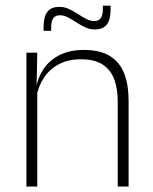

<svg xmlns="http://www.w3.org/2000/svg" viewBox="-20 -678 556 698"><path d="M447.5 0H408V-308Q408 -356 395 -390.5Q382 -425 352.5 -443.8Q323 -462.5 273.5 -462.5Q228 -462.5 194 -444.5Q160 -426.5 139.5 -395.2Q119 -364 112 -324L101 -356H111Q116.5 -394 137.5 -426Q158.5 -458 195.5 -477.2Q232.5 -496.5 284.5 -496.5Q344 -496.5 379.8 -474.2Q415.5 -452 431.5 -410.8Q447.5 -369.5 447.5 -311.5ZM115.5 0H76V-486.5H115.5L113 -362.5L115.5 -361ZM324.5 -571Q306 -571 289.5 -578.8Q273 -586.5 257.5 -596.8Q242 -607 227.2 -614.8Q212.5 -622.5 198 -622.5Q181.5 -622.5 173.8 -612Q166 -601.5 166 -578.5V-566H138.5V-581.5Q138.5 -616.5 152 -634.8Q165.5 -653 196 -653Q214 -653 230.8 -645.2Q247.5 -637.5 263 -627.2Q278.5 -617 293.2 -609.2Q308 -601.5 322 -601.5Q339 -601.5 346.5 -612.2Q354 -623 354 -646V-657.5H382V-642.5Q382 -607 368.5 -589Q355 -571 324.5 -571Z"/></svg>

Font: Anek Devanagari ExtraLight
Style: Regular
Weight: 250
Designer: Kailash Malviya (Devanagari) & Yesha Goshar (Latin)
Foundry: Ek Type
Version: Version 1.003